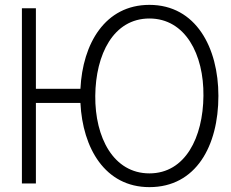

<svg xmlns="http://www.w3.org/2000/svg" viewBox="-20 -754 948 789"><path d="M594 -734C411.5 -734 319.5 -574.5 310.5 -389H127.5V-720H70V0H127.5V-331H310.5C319.5 -145.5 411.5 15 594 15C785.5 15 877.5 -154.5 877.5 -360C877.5 -557.5 785.5 -734 594 -734ZM594 -41.5C446 -41.5 370 -189.5 371.5 -360C373 -530.5 446 -678 594 -678C741.5 -678 818 -530.5 816 -360C814.5 -189.5 741.5 -41.5 594 -41.5Z"/></svg>

Font: Hauora Light
Style: Regular
Weight: 300
Designer: Wayne Shih
Foundry: WCYS
Version: Version 1.001;hotconv 1.0.109;makeotfexe 2.5.65596